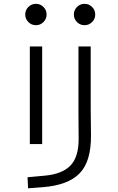

<svg xmlns="http://www.w3.org/2000/svg" viewBox="-20 -764 626 1018"><path d="M128.9 234.4 126 175.8 215.8 167.5Q310.5 159.2 354.2 113Q397.9 66.9 397 -30.3L396 -170.9V-517.6H460.9V-187.5L462.4 -45.9Q463.4 92.3 401.9 155.3Q340.3 218.3 206.1 228.5ZM138.2 0V-517.6H203.6V0ZM170.4 -630.4Q147 -630.4 130.4 -647Q113.8 -663.6 113.8 -687Q113.8 -710.4 130.4 -727.1Q147 -743.7 170.4 -743.7Q193.8 -743.7 210.4 -727.1Q227.1 -710.4 227.1 -687Q227.1 -663.6 210.4 -647Q193.8 -630.4 170.4 -630.4ZM428.2 -630.4Q404.8 -630.4 388.2 -647Q371.6 -663.6 371.6 -687Q371.6 -710.4 388.2 -727.1Q404.8 -743.7 428.2 -743.7Q451.7 -743.7 468.3 -727.1Q484.9 -710.4 484.9 -687Q484.9 -663.6 468.3 -647Q451.7 -630.4 428.2 -630.4Z"/></svg>

Font: CaskaydiaMono NF Light
Style: Regular
Weight: 300
Designer: Aaron Bell
Foundry: Saja Typeworks
Version: Version 2111.001; ttfautohint (v1.8.4);Nerd Fonts 3.1.1